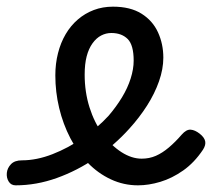

<svg xmlns="http://www.w3.org/2000/svg" viewBox="-117 -539 636 576"><path d="M297 17Q254 17 215.5 -1Q177 -19 146.5 -50.5Q116 -82 94 -124.5Q72 -167 60.5 -215Q49 -263 49 -313Q49 -348 57 -379.5Q65 -411 80 -436.5Q95 -462 116.5 -480.5Q138 -499 164.5 -509Q191 -519 222 -519Q274 -519 307.5 -498Q341 -477 357 -442Q373 -407 373 -366Q373 -332 360 -295Q347 -258 324 -222Q301 -186 271 -153Q227 -104 171 -65.5Q115 -27 53.5 -5Q-8 17 -70 17Q-84 17 -91 5.5Q-98 -6 -96.5 -20.5Q-95 -35 -84 -46.5Q-73 -58 -51 -58Q-7 -58 40.5 -76.5Q88 -95 132 -125.5Q176 -156 209 -192Q232 -219 249 -247Q266 -275 275 -303.5Q284 -332 284 -357Q284 -404 266 -422Q248 -440 217 -440Q201 -440 186.5 -432.5Q172 -425 160.5 -409Q149 -393 143 -370Q137 -347 137 -315Q137 -263 151.5 -217Q166 -171 191.5 -136.5Q217 -102 247.5 -82.5Q278 -63 308 -63Q331 -63 350.5 -71.5Q370 -80 389.5 -96.5Q409 -113 428 -135Q442 -151 455 -150Q468 -149 482 -138Q496 -127 498.5 -115.5Q501 -104 492 -90Q466 -51 432.5 -27.5Q399 -4 364 6.5Q329 17 297 17Z"/></svg>

Font: Playwrite IT Trad
Style: Regular
Weight: 400
Designer: Veronika Burian, José Scaglione
Foundry: TypeTogether
Version: Version 1.002